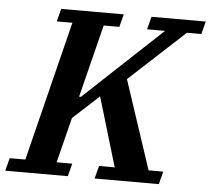

<svg xmlns="http://www.w3.org/2000/svg" viewBox="-81 -753 886 807"><g transform="rotate(5 362.5 -349.0)"><path d="M-16 -54H50L197 -644H131L145 -698H409L395 -644H329L252 -337H260L374 -444L588 -644H512L526 -698H755L741 -644H680L446 -428L570 -54H632L618 0H347L361 -54H427L340 -346L230 -245L182 -54H248L234 0H-30Z"/></g></svg>

Font: IBM Plex Serif SemiBold
Style: Italic
Weight: 600
Italic angle: -14°
Designer: Mike Abbink, Paul van der Laan, Pieter van Rosmalen
Foundry: Bold Monday
Version: Version 2.5